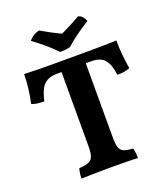

<svg xmlns="http://www.w3.org/2000/svg" viewBox="-158 -997 971 1111"><g transform="rotate(-20 327.5 -441.5)"><path d="M227.8 -615.8Q186 -615.8 161.5 -601.1Q137 -586.4 123.9 -558.9Q110.8 -531.3 101.7 -490.7Q81.8 -490.7 61.1 -492.9Q40.3 -495.2 25 -502.8Q34.6 -544.3 40.1 -592.6Q45.7 -640.8 45.7 -679Q81 -678 121.8 -677Q162.5 -676 213.4 -676Q264.3 -676 331 -676Q393 -676 444.1 -676.3Q495.2 -676.5 537.5 -677.3Q579.8 -678 614.1 -679Q613.6 -639.9 617.7 -594.8Q621.8 -549.8 629.5 -503.3Q614.3 -496.8 594.5 -493.5Q574.7 -490.2 551.3 -490.7Q544 -554.4 518.6 -585.1Q493.1 -615.8 438.3 -615.8ZM253.2 -644.8H402.5V-158.3Q402.5 -118.5 409.3 -97.4Q416.1 -76.3 435.2 -68.3Q454.3 -60.3 491 -58.3Q495 -47.7 496.8 -30.9Q498.6 -14.1 498.6 3Q468.7 1 425.8 0.5Q382.9 0 334.2 0Q302.2 0 267.2 0.5Q232.2 1 201.9 1.5Q171.5 2 150.9 3Q150.9 -13.1 153.5 -30.1Q156.1 -47.1 159.6 -58.3Q196.8 -60.3 217.2 -68.3Q237.6 -76.3 245.4 -97.4Q253.2 -118.5 253.2 -158.3ZM285.5 -727.9Q259.4 -755.9 224.8 -785.8Q190.3 -815.7 148.2 -846.1Q159.4 -860.4 175 -870.8Q190.5 -881.3 213.5 -886.4Q239.4 -870.9 271.4 -853.8Q303.3 -836.6 332.4 -823.6Q347.9 -831.1 370.3 -842Q392.6 -852.9 415 -864.8Q437.3 -876.7 452.3 -886.2Q469.7 -882.7 480.5 -868.9Q491.3 -855 495 -842.3Q458.3 -819.8 418.8 -791.6Q379.2 -763.4 349.2 -735.5Q334.4 -730.9 318.1 -729.4Q301.8 -727.9 285.5 -727.9Z"/></g></svg>

Font: Vollkorn
Style: Regular
Weight: 400
Designer: Friedrich Althausen
Foundry: Friedrich Althausen
Version: Version 5.001